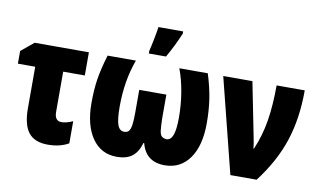

<svg xmlns="http://www.w3.org/2000/svg" viewBox="-78 -928 1837 1102"><g transform="rotate(10 841.0 -377.5)"><path d="M395 -418H269V-184Q269 -131 309 -131Q338 -131 375 -148V-19Q325 10 254 10Q177 10 141.5 -35Q106 -80 106 -177V-418H5V-492L79 -553H395Z M1132 -269Q1132 -138 1079.5 -64Q1027 10 935 10Q825 10 798 -95H794Q778 -40 745 -15Q712 10 656 10Q564 10 512 -65Q460 -140 460 -269Q460 -347 469.5 -408.5Q479 -470 504 -553H669Q623 -429 623 -277Q623 -203 634.5 -171Q646 -139 673 -139Q691 -139 700 -149.5Q709 -160 713 -185Q717 -210 717 -257V-391H875V-257Q876 -206 879 -182.5Q882 -159 891 -150Q900 -141 919 -139Q945 -139 957 -172Q969 -205 969 -274Q969 -347 957 -419.5Q945 -492 922 -553H1088Q1112 -476 1122 -411Q1132 -346 1132 -269ZM735 -622Q740 -640 750.5 -693Q761 -746 763 -765H907V-752Q876 -678 835 -606H735Z M1348 -553 1410 -241Q1418 -205 1421 -173H1424Q1460 -257 1474.5 -347.5Q1489 -438 1489 -553H1653Q1653 -389 1610 -258Q1567 -127 1470 0H1317L1178 -553Z"/></g></svg>

Font: Noto Sans UI CondBlack
Style: Regular
Weight: 900
Width: 3
Designer: Monotype Design Team
Foundry: Monotype Imaging Inc.
Version: Version 1.001